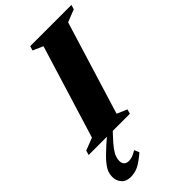

<svg xmlns="http://www.w3.org/2000/svg" viewBox="-315 -757 1097 1097"><g transform="rotate(-45 234.0 -208.0)"><path d="M223 -622 161.5 -649 169.5 -676H502.5L494.5 -649L419 -619L245.5 -54L307 -27.5L299 0H-34L-26 -27.5L49.5 -57ZM65.5 148Q65.5 165.5 75.2 176.2Q85 187 105 187Q120.5 187 134.5 181.8Q148.5 176.5 169.5 164L182 194Q138.5 231.5 109.8 245.5Q81 259.5 47.5 259.5Q11 259.5 -8.2 237.2Q-27.5 215 -27.5 184Q-27.5 166.5 -21.2 147.8Q-15 129 7 101.8Q29 74.5 76 32.5L144.5 -27.5H186.5L144 18Q110 53.5 93.2 77Q76.5 100.5 71 117Q65.5 133.5 65.5 148Z"/></g></svg>

Font: Newsreader 16pt 16pt ExtraBold
Style: Italic
Weight: 800
Italic angle: -17°
Version: Version 1.003